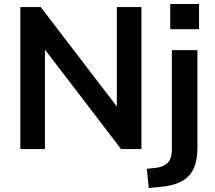

<svg xmlns="http://www.w3.org/2000/svg" viewBox="-20 -740 1066 953"><path d="M81 0V-705H182L581 -184H560V-705H682V0H581L183 -520H203V0ZM825 -595V-720H968V-595ZM718 193 709 98 755 93Q794 88 813.5 67Q833 46 833 4V-491H960V-10Q960 39 949.5 74.5Q939 110 916 134Q893 158 855 171.5Q817 185 764 189Z"/></svg>

Font: Nunito Sans 11pt
Style: Bold
Weight: 700
Version: Version 3.101;gftools[0.9.27]